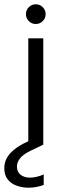

<svg xmlns="http://www.w3.org/2000/svg" viewBox="-84 -675 269 896"><path d="M48 0V-496H118V0ZM83 -563Q64 -563 50.5 -576.5Q37 -590 37 -609Q37 -628 50.5 -641.5Q64 -655 83 -655Q102 -655 115.5 -641.5Q129 -628 129 -609Q129 -590 115.5 -576.5Q102 -563 83 -563ZM49 201Q21 201 -5 192Q-31 183 -47.5 163Q-64 143 -64 109Q-64 86 -53.5 65Q-43 44 -19 24Q5 4 44 -14L100 -38L118 0L58 29Q24 45 9.5 64Q-5 83 -5 102Q-5 127 12 140.5Q29 154 57 154Q71 154 87.5 150Q104 146 120 139V188Q104 194 86 197.5Q68 201 49 201Z"/></svg>

Font: DM Sans 36pt Light
Style: Regular
Weight: 300
Designer: Colophon Foundry, Jonny Pinhorn
Foundry: Colophon Foundry
Version: Version 4.004;gftools[0.9.30]